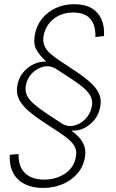

<svg xmlns="http://www.w3.org/2000/svg" viewBox="-20 -756 556 923"><path d="M187 147.5Q135.3 147.5 98.4 128.7Q61.5 109.9 43 74.5Q24.4 39.1 26.9 -11.7L69.3 -15.6Q67.4 43.5 99.6 75.4Q131.8 107.4 191.9 107.4Q249.5 107.4 293 78.4Q336.4 49.3 344.7 -2.9Q349.1 -26.4 342.3 -44.4Q335.4 -62.5 315.4 -81.1Q295.4 -99.6 258.8 -123.5L180.7 -174.8Q135.7 -205.1 107.9 -231.2Q80.1 -257.3 68.8 -284.4Q57.6 -311.5 63 -343.3Q68.8 -379.9 90.3 -406.5Q111.8 -433.1 141.1 -447Q170.4 -460.9 199.7 -460L201.2 -461.4Q173.3 -486.8 156.5 -514.4Q139.6 -542 147 -586.4Q154.3 -630.4 180.4 -664.1Q206.5 -697.8 247.1 -716.8Q287.6 -735.8 337.4 -735.8Q387.7 -735.8 419.9 -717Q452.1 -698.2 467.5 -663.8Q482.9 -629.4 480 -582.5L438.5 -578.1Q440.9 -632.3 415.3 -664.1Q389.6 -695.8 333 -695.8Q275.4 -695.8 236.6 -664.1Q197.8 -632.3 189.5 -583.5Q185.1 -556.6 193.4 -536.6Q201.7 -516.6 220.7 -499.5Q239.7 -482.4 268.6 -463.4L345.7 -412.1Q391.1 -381.8 418.5 -356Q445.8 -330.1 456.8 -303.7Q467.8 -277.3 462.4 -245.6Q456.5 -208.5 435.1 -181.4Q413.6 -154.3 384.5 -140.1Q355.5 -126 326.2 -128.4L324.2 -127.4Q351.1 -107.4 366.5 -87.9Q381.8 -68.4 387.2 -47.1Q392.6 -25.9 388.2 0Q380.9 44.9 352.3 78.1Q323.7 111.3 281 129.4Q238.3 147.5 187 147.5ZM275.4 -163.6Q303.2 -145 335 -152.1Q366.7 -159.2 391.1 -184.6Q415.5 -210 421.9 -246.1Q425.8 -271 416.7 -290.8Q407.7 -310.5 384.8 -331.1Q361.8 -351.6 322.3 -377.4L251.5 -423.3Q223.1 -442.4 191.2 -435.8Q159.2 -429.2 134.5 -404.3Q109.9 -379.4 104 -343.8Q100.1 -318.8 109.1 -298.3Q118.2 -277.8 142.1 -256.8Q166 -235.8 206.1 -209Z"/></svg>

Font: Inter 24pt ExtraLight
Style: Italic
Weight: 250
Italic angle: -9.3988°
Version: Version 4.001;git-66647c0bb